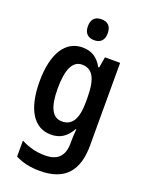

<svg xmlns="http://www.w3.org/2000/svg" viewBox="-180 -839 887 1165"><g transform="rotate(20 264.0 -256.5)"><path d="M267 -753C226 -753 203 -731 203 -685C203 -640 228 -618 267 -618C307 -618 331 -640 331 -685C331 -731 308 -753 267 -753ZM218 -553C108 -553 42 -451 42 -269C42 -90 107 10 215 10C276 10 316 -17 347 -73H351C349 -48 347 -16 347 4V18C347 104 304 141 226 141C172 141 122 129 70 102V205C116 229 166 240 229 240C392 240 463 152 463 -9V-543H365L353 -473H347C316 -529 275 -553 218 -553ZM250 -454C319 -454 349 -399 349 -274V-249C349 -140 318 -88 252 -88C191 -88 160 -145 160 -267C160 -390 190 -454 250 -454Z"/></g></svg>

Font: Noto Sans Lao Condensed SemiBold
Style: Regular
Weight: 600
Width: 3
Designer: Monotype Design Team
Foundry: Monotype Imaging Inc.
Version: Version 2.003